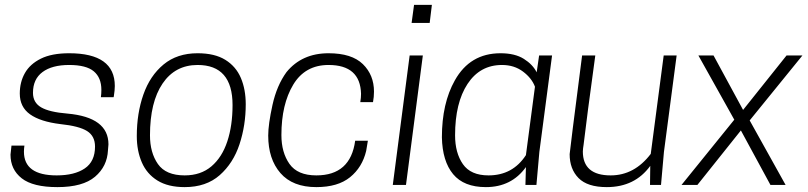

<svg xmlns="http://www.w3.org/2000/svg" viewBox="-20 -757 3307 786"><path d="M215 9Q115 9 69 -27Q23 -63 23 -124L27 -161H80Q78 -148 78 -136Q78 -39 212 -39Q285 -39 327 -67.5Q369 -96 369 -157Q369 -200 336.5 -220.5Q304 -241 227 -249Q145 -259 103 -289Q61 -319 61 -374Q61 -421 82 -458Q103 -495 147.5 -517Q192 -539 263 -539Q450 -539 450 -405Q450 -388 446 -363L445 -359H393Q395 -373 395 -389Q395 -439 364 -465Q333 -491 263 -491Q193 -491 154 -462Q115 -433 115 -377Q115 -337 148.5 -317.5Q182 -298 256 -292Q424 -277 424 -166L422 -142Q419 -76 369 -33.5Q319 9 215 9Z M736 9Q668 9 624.5 -18Q581 -45 560.5 -92.5Q540 -140 540 -200Q540 -293 567 -370Q594 -447 649.5 -493Q705 -539 789 -539Q859 -539 902.5 -512Q946 -485 966 -438Q986 -391 986 -330Q986 -244 960.5 -166.5Q935 -89 879.5 -40Q824 9 736 9ZM736 -39Q802 -39 845.5 -76Q889 -113 910.5 -178Q932 -243 932 -327Q932 -491 789 -491Q697 -491 645.5 -415Q594 -339 594 -203Q594 -132 626.5 -85.5Q659 -39 736 -39Z M1275 9Q1178 9 1128 -48.5Q1078 -106 1078 -202Q1078 -248 1095.5 -327.5Q1113 -407 1153 -462Q1216 -539 1325 -539Q1420 -539 1465.5 -494.5Q1511 -450 1511 -382Q1511 -360 1507 -339H1455Q1458 -357 1458 -373Q1455 -491 1325 -491Q1229 -491 1180.5 -410.5Q1132 -330 1132 -204Q1132 -133 1165 -86Q1198 -39 1275 -39Q1415 -39 1434 -181H1486L1479 -139Q1463 -72 1413 -31.5Q1363 9 1275 9Z M1642 0H1588L1657 -530H1711ZM1739 -663H1665L1675 -737H1748Z M2240 -530H2187ZM1969 9Q1879 9 1835 -44Q1791 -97 1789 -195Q1789 -334 1842 -428Q1904 -539 2029 -539Q2088 -539 2124.5 -516Q2161 -493 2177 -461L2187 -530H2240L2188 -135L2176 0H2131L2133 -73Q2074 9 1969 9ZM1980 -39Q2079 -39 2133 -122L2170 -402Q2157 -437 2121 -464Q2085 -491 2035 -491Q1945 -491 1894 -413.5Q1843 -336 1843 -203Q1843 -131 1875 -85Q1907 -39 1980 -39Z M2464 9Q2385 9 2348.5 -28Q2312 -65 2312 -126Q2312 -134 2363 -530H2417Q2382 -275 2369 -164Q2368 -157 2367 -150Q2366 -143 2366 -137Q2366 -39 2480 -39Q2577 -39 2644 -127L2697 -530H2750L2698 -135L2686 0H2641L2642 -78Q2579 9 2464 9Z M3196 0H3134L3013 -223L2835 0H2770L2986 -267L2839 -530H2901L3022 -307L3200 -530H3265L3049 -264Z"/></svg>

Font: Tanohe Sans Light
Style: Italic
Weight: 300
Designer: Village Type and Design LLC & Cristiano Sobral
Foundry: Cooper Hewitt Smithsonian Design Museum
Version: Version 1.00;September 29, 2021;FontCreator 13.0.0.2655 64-b